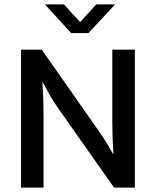

<svg xmlns="http://www.w3.org/2000/svg" viewBox="-20 -857 712 877"><path d="M384 -706H305L185 -837H272L346 -756L420 -837H506ZM76 -630H171L435 -253Q453 -227 469 -201Q485 -175 496 -154H498Q493 -228 493 -301.5Q493 -375 493 -450V-630H596V0H501L244 -365Q225 -392 207 -423.5Q189 -455 176 -480H174Q179 -402 179 -325.5Q179 -249 179 -172V0H76Z"/></svg>

Font: Mukta Vaani Medium
Style: Regular
Weight: 500
Designer: Noopur Datye, Girish Dalvi, Yashodeep Gholap, Pallavi Karambelkar
Foundry: Ek Type
Version: Version 2.538;PS 1.000;hotconv 16.6.51;makeotf.lib2.5.65220;